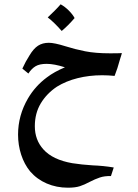

<svg xmlns="http://www.w3.org/2000/svg" viewBox="-20 -537 640 893"><path d="M539 -264Q526 -216 513 -184Q483 -187 455 -187Q395 -187 341 -173.5Q287 -160 245 -134Q197 -102 169.5 -56Q142 -10 142 50Q142 114 182 158Q225 206 316 222Q361 229 410 232Q462 234 509 242L496 282Q467 281 444.5 288.5Q422 296 397 309Q373 322 351.5 329Q330 336 296 336Q243 336 197.5 316.5Q152 297 120 260Q93 227 78.5 182.5Q64 138 64 89Q64 0 110 -79Q144 -137 198 -177Q232 -203 282 -224Q232 -240 197 -240Q164 -240 145.5 -229Q127 -218 112 -195L84 -218Q99 -251 117 -279Q136 -311 157 -324.5Q178 -338 207 -338Q233 -338 284 -322Q328 -308 376 -298.5Q424 -289 492 -289Q531 -289 547 -290Q545 -283 543 -276.5Q541 -270 539 -264ZM327 -453Q297 -418 267 -393Q231 -434 202 -456Q217 -470 234 -487Q251 -504 262 -517Q282 -506 300 -488Q318 -470 327 -453Z"/></svg>

Font: Mirza SemiBold
Style: Regular
Weight: 600
Designer: Arabic design by Kourosh Beigpour, Latin design by Eduardo Tunni, engineering by Lasse Fister
Version: Version 1.0010g